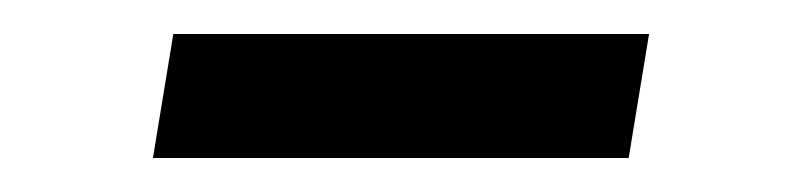

<svg xmlns="http://www.w3.org/2000/svg" viewBox="-20 -325 464 113"><path d="M70 -232 82 -305H362L350 -232Z"/></svg>

Font: Nunito Sans 7pt
Style: Italic
Weight: 400
Italic angle: -9°
Designer: Vernon Adams
Foundry: Vernon Adams
Version: Version 3.101;gftools[0.9.27]